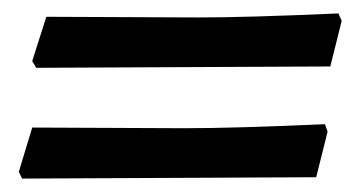

<svg xmlns="http://www.w3.org/2000/svg" viewBox="-20 -407 529 286"><path d="M472 -308 253 -307 34 -306 28 -316 49 -382 276 -381Q348 -381 484 -387L489 -376ZM451 -143 233 -142 13 -141 8 -151 28 -217 255 -216Q328 -216 464 -222L468 -211Z"/></svg>

Font: Alegreya Medium
Style: Italic
Weight: 500
Italic angle: -7°
Designer: Juan Pablo del Peral
Foundry: Huerta Tipografica
Version: Version 2.008; ttfautohint (v1.8)